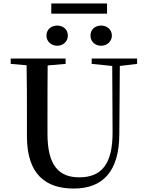

<svg xmlns="http://www.w3.org/2000/svg" viewBox="-20 -1074 849 1112"><path d="M311 -809C344 -809 373 -832 373 -868C373 -905 344 -926 311 -926C279 -926 249 -905 249 -868C249 -832 279 -809 311 -809ZM566 -809C597 -809 628 -832 628 -868C628 -905 597 -926 566 -926C532 -926 504 -905 504 -868C504 -832 532 -809 566 -809ZM277 -995H600V-1054H277ZM511 -704 630 -692 632 -310C633 -122 567 -47 439 -47C322 -47 255 -114 255 -299V-397C255 -497 255 -597 256 -695L360 -704V-735H42V-704L134 -696C136 -596 136 -496 136 -397V-284C136 -64 245 18 407 18C577 18 670 -83 671 -296L674 -692L774 -704V-735H511Z"/></svg>

Font: Noto Serif CJK KR SemiBold
Style: Regular
Weight: 600
Designer: Ryoko NISHIZUKA 西塚涼子 (kana & ideographs); Frank Grießhammer (Latin, Greek & Cyrillic); Wenlong ZHANG 张文龙 (bopomofo); San
Foundry: Adobe
Version: Version 2.001;hotconv 1.1.0;makeotfexe 2.6.0